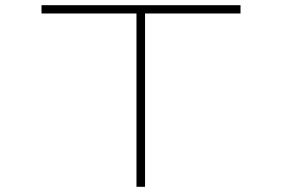

<svg xmlns="http://www.w3.org/2000/svg" viewBox="-20 -720 1090 740"><path d="M907 -700V-668H539V0H506V-668H140V-700Z"/></svg>

Font: League Mono Extended Thin
Style: Regular
Weight: 100
Width: 9
Designer: Tyler Finck
Foundry: The League of Moveable Type / Tyler Finck
Version: Version 2.210